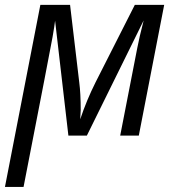

<svg xmlns="http://www.w3.org/2000/svg" viewBox="-62 -548 684 776"><path d="M423.8 0 492.7 -353.5Q500.5 -395 518.6 -465.3L289.1 0H214.4L160.6 -464.4Q158.7 -445.8 150.4 -398.2Q142.1 -350.6 33.2 207.5H-42L101.1 -528.3H221.2L258.3 -215.3Q264.2 -170.4 264.2 -103L262.2 -65.9Q287.6 -142.1 324.2 -215.3L482.9 -528.3H601.6L499 0Z"/></svg>

Font: Cousine
Style: Italic
Weight: 400
Italic angle: -12°
Monospace: yes
Designer: Steve Matteson
Foundry: Monotype Imaging Inc.
Version: Version 1.21